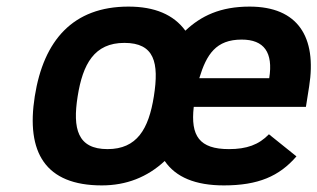

<svg xmlns="http://www.w3.org/2000/svg" viewBox="-20 -547 962 582"><path d="M736.5 -527C647.8 -527 589.4 -498.8 541.9 -454C506.3 -502.7 448.8 -527 369.5 -527C201.5 -527 112.3 -425 85.4 -255C58.5 -85 117.3 15 288.6 15C362.6 15 426.2 -9.7 479.3 -59C512.9 -9.7 572.6 15 658.6 15C762.5 15 826.6 -12.7 878.6 -73L795.2 -140C764.5 -108.2 727.8 -95 674 -95C584.2 -95 557.3 -135.1 567.3 -223H907.3L917.1 -285C940.8 -434.5 883.4 -527 736.5 -527ZM796.1 -310H584.1C606.1 -382.4 634.8 -427 712.6 -427C780.6 -427 808.5 -388 796.1 -310ZM306 -95C214.7 -95 199.9 -157.1 215.4 -255C230.9 -352.7 265.7 -417 357 -417C448.2 -417 462.6 -357.3 446.4 -255C430.7 -155.8 395.1 -95 306 -95Z"/></svg>

Font: Fog Sans
Style: It
Weight: 700
Foundry: Intel Corporation
Version: Version 1.00